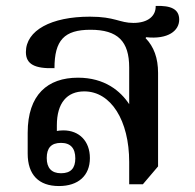

<svg xmlns="http://www.w3.org/2000/svg" viewBox="-20 -615 656 645"><path d="M582 -549C582 -584 555 -597 503 -595C504 -562 478 -538 428 -538C381 -538 367 -559 282 -559C152 -559 67 -513 67 -440C67 -399 97 -384 163 -386C163 -480 196 -515 284 -515C376 -515 414 -476 414 -388V-265C385 -309 332 -354 242 -354C140 -354 73 -297 73 -169V-99C73 -28 110 10 178 10C243 10 282 -25 282 -84C282 -141 246 -177 193 -177C184 -177 175 -176 171 -175V-194C171 -269 205 -308 263 -308C353 -308 414 -210 414 -71V4H460L511 -56V-370C511 -420 497 -458 469 -487L471 -490C545 -482 582 -512 582 -549ZM185 -135C217 -135 233 -117 233 -83C233 -50 218 -33 185 -33C153 -33 137 -51 137 -84C137 -118 152 -135 185 -135Z"/></svg>

Font: Noto Serif Thai Medium
Style: Regular
Weight: 500
Designer: Monotype Design Team
Foundry: Monotype Imaging Inc.
Version: Version 1.901;PS 001.901;hotconv 1.0.88;makeotf.lib2.5.64775